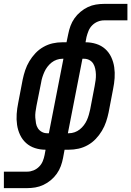

<svg xmlns="http://www.w3.org/2000/svg" viewBox="-75 -760 677 990"><path d="M65 210H-55V125H66Q82 125 98 118.5Q114 112 126.5 99.5Q139 87 145.5 71Q152 55 155 39L160 12Q131 12 105 3.5Q79 -5 59.5 -22.5Q40 -40 28.5 -64.5Q17 -89 13 -116.5Q9 -144 11 -172.5Q13 -201 19 -230L42 -350Q47 -374 55 -398Q63 -422 76.5 -444.5Q90 -467 108 -486Q126 -505 149 -518Q172 -531 196.5 -536.5Q221 -542 246 -542H268L277 -585Q281 -606 288.5 -626.5Q296 -647 309 -665.5Q322 -684 340 -699Q358 -714 378 -723.5Q398 -733 419.5 -736.5Q441 -740 462 -740H582V-655H461Q445 -655 429 -648.5Q413 -642 400.5 -629.5Q388 -617 381.5 -601Q375 -585 371 -569L366 -542Q395 -542 421.5 -533.5Q448 -525 467.5 -507.5Q487 -490 498.5 -465.5Q510 -441 514 -413.5Q518 -386 516 -357.5Q514 -329 508 -300L485 -180Q480 -156 472 -132Q464 -108 450.5 -85.5Q437 -63 419 -44Q401 -25 378 -12Q355 1 330 6.5Q305 12 280 12H258L250 55Q246 76 238.5 96.5Q231 117 218 135.5Q205 154 187 169Q169 184 148.5 193.5Q128 203 107 206.5Q86 210 65 210ZM168 -73H177L252 -457H246Q232 -457 217.5 -452Q203 -447 191 -437.5Q179 -428 169.5 -415.5Q160 -403 154 -389.5Q148 -376 143.5 -362Q139 -348 137 -334L113 -214Q110 -198 108 -183Q106 -168 107 -153.5Q108 -139 110.5 -124.5Q113 -110 120.5 -98.5Q128 -87 140.5 -80Q153 -73 168 -73ZM275 -73H281Q295 -73 309.5 -78Q324 -83 336 -92.5Q348 -102 357.5 -114.5Q367 -127 373 -140.5Q379 -154 383 -168Q387 -182 390 -196L413 -316Q416 -332 418 -347Q420 -362 419.5 -376.5Q419 -391 416 -405.5Q413 -420 406 -431.5Q399 -443 386.5 -450Q374 -457 359 -457H350Z"/></svg>

Font: Lode Dark
Style: Bold Italic
Weight: 700
Italic angle: -11°
Monospace: yes
Designer: Belleve Invis
Foundry: Belleve Invis
Version: Version 29.2.0; ttfautohint (v1.8.3)